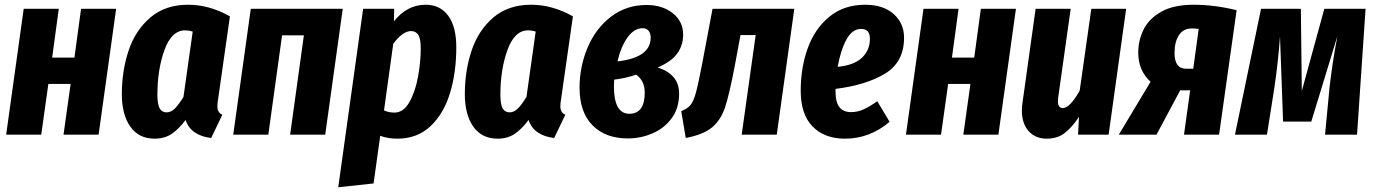

<svg xmlns="http://www.w3.org/2000/svg" viewBox="-20 -568 5806 810"><path d="M248 0 278 -214H184L154 0H6L80 -531H228L200 -325H294L322 -531H470L396 0Z M950 -499 900 -149Q897 -133 897 -119Q897 -93 918 -84L871 14Q831 10 802.5 -9Q774 -28 763 -62Q734 -23 704 -3Q674 17 632 17Q566 17 530 -33.5Q494 -84 494 -171Q494 -269 522.5 -354.5Q551 -440 614 -494Q677 -548 774 -548Q863 -548 950 -499ZM644 -168Q644 -128 653.5 -111Q663 -94 683 -94Q702 -94 718.5 -111Q735 -128 754 -159L793 -435Q776 -440 761 -440Q704 -440 674 -357.5Q644 -275 644 -168Z M1204 0 1262 -419H1170L1112 0H964L1038 -531H1426L1352 0Z M1512 -531H1643L1642 -478Q1697 -548 1776 -548Q1837 -548 1871 -501.5Q1905 -455 1905 -369Q1905 -263 1878.5 -175.5Q1852 -88 1796 -35.5Q1740 17 1656 17Q1617 17 1584 5L1556 206L1407 222ZM1755 -364Q1755 -405 1744.5 -421Q1734 -437 1714 -437Q1696 -437 1676.5 -422.5Q1657 -408 1639 -383L1600 -102Q1621 -93 1644 -93Q1682 -93 1707 -137Q1732 -181 1743.5 -244Q1755 -307 1755 -364Z M2397 -499 2347 -149Q2344 -133 2344 -119Q2344 -93 2365 -84L2318 14Q2278 10 2249.5 -9Q2221 -28 2210 -62Q2181 -23 2151 -3Q2121 17 2079 17Q2013 17 1977 -33.5Q1941 -84 1941 -171Q1941 -269 1969.5 -354.5Q1998 -440 2061 -494Q2124 -548 2221 -548Q2310 -548 2397 -499ZM2091 -168Q2091 -128 2100.5 -111Q2110 -94 2130 -94Q2149 -94 2165.5 -111Q2182 -128 2201 -159L2240 -435Q2223 -440 2208 -440Q2151 -440 2121 -357.5Q2091 -275 2091 -168Z M2862 -422Q2862 -376 2836.5 -341.5Q2811 -307 2754 -283Q2796 -271 2820.5 -243.5Q2845 -216 2845 -173Q2845 -112 2814 -69.5Q2783 -27 2733 -5.5Q2683 16 2629 16Q2534 16 2479.5 -39.5Q2425 -95 2425 -198Q2425 -287 2459 -367.5Q2493 -448 2557.5 -497.5Q2622 -547 2708 -547Q2774 -547 2818 -512.5Q2862 -478 2862 -422ZM2585 -309Q2725 -325 2725 -409Q2725 -428 2716 -438.5Q2707 -449 2691 -449Q2656 -449 2628 -411Q2600 -373 2585 -309ZM2571 -232 2570 -204Q2570 -88 2635 -88Q2700 -88 2700 -178Q2700 -227 2664 -253Q2620 -238 2571 -232Z M3257 0H3109L3168 -420H3104L3080 -291Q3057 -171 3039.5 -117Q3022 -63 2985 -31.5Q2948 0 2873 14L2854 -99Q2881 -110 2893.5 -125.5Q2906 -141 2916 -177.5Q2926 -214 2943 -303L2986 -531H3331Z M3794 -409Q3794 -306 3714 -257.5Q3634 -209 3505 -193V-179Q3505 -95 3570 -95Q3597 -95 3622 -106Q3647 -117 3681 -141L3733 -54Q3649 17 3545 17Q3458 17 3408 -34.5Q3358 -86 3358 -185Q3358 -283 3388 -365.5Q3418 -448 3479.5 -498Q3541 -548 3630 -548Q3706 -548 3750 -509Q3794 -470 3794 -409ZM3650 -404Q3650 -446 3613 -446Q3575 -446 3550.5 -400.5Q3526 -355 3514 -286Q3584 -293 3617 -325Q3650 -357 3650 -404Z M4044 0 4074 -214H3980L3950 0H3802L3876 -531H4024L3996 -325H4090L4118 -531H4266L4192 0Z M4291 -102Q4291 -119 4294 -137L4349 -531H4497L4444 -155Q4443 -150 4443 -141Q4443 -127 4448.5 -119.5Q4454 -112 4463 -112Q4494 -112 4535 -186L4584 -531H4731L4657 0H4528L4532 -75Q4503 -31 4472 -7Q4441 17 4396 17Q4348 17 4319.5 -15Q4291 -47 4291 -102Z M5197 -525 5123 0H4975L5001 -187H4959L4859 0H4700L4834 -223Q4782 -270 4782 -346Q4782 -398 4804.5 -443.5Q4827 -489 4879 -518.5Q4931 -548 5016 -548Q5103 -548 5197 -525ZM4935 -344Q4935 -278 4985 -278H5014L5037 -446Q5021 -448 5008 -448Q4972 -448 4953.5 -419.5Q4935 -391 4935 -344Z M5705 0H5570L5589 -199Q5595 -251 5602.5 -301.5Q5610 -352 5622 -415L5512 -55H5393L5380 -414Q5373 -312 5356 -196L5325 0H5190L5300 -531H5468L5472 -184L5567 -531H5741Z"/></svg>

Font: Fira Sans Extra Condensed
Style: Bold Italic
Weight: 700
Width: 3
Italic angle: -8°
Designer: Carrois Corporate & Edenspiekermann AG
Foundry: Carrois Corporate GbR & Edenspiekermann AG
Version: Version 4.203